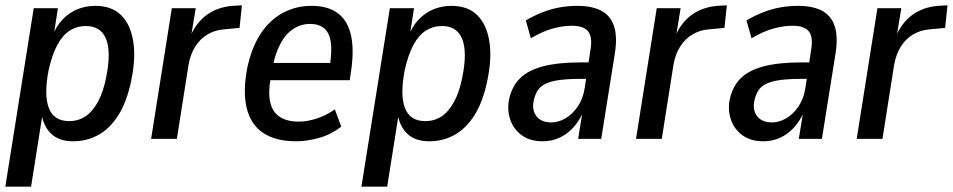

<svg xmlns="http://www.w3.org/2000/svg" viewBox="-21 -523 3588 723"><path d="M-1 180 106 -492H197L180 -382H174Q190 -424 215 -450Q240 -476 271.5 -488.5Q303 -501 338 -501Q399 -501 434.5 -466.5Q470 -432 480.5 -368.5Q491 -305 473 -219Q457 -141 425.5 -90.5Q394 -40 350.5 -15.5Q307 9 254 9Q200 9 170 -21Q140 -51 134 -104H141L96 180ZM239 -67Q274 -67 300.5 -84.5Q327 -102 347.5 -139Q368 -176 379 -233Q398 -327 378.5 -376Q359 -425 302 -425Q269 -425 242 -408Q215 -391 195 -354Q175 -317 162 -259Q144 -165 163 -116Q182 -67 239 -67Z M548 0 626 -492H716L698 -383H694Q717 -437 757 -466.5Q797 -496 854 -501L890 -503L881 -418L818 -412Q787 -409 760 -393Q733 -377 714.5 -348Q696 -319 689 -279L645 0Z M1094 9Q1017 9 970 -22.5Q923 -54 908 -116Q893 -178 910 -267Q927 -346 961.5 -397.5Q996 -449 1045 -475Q1094 -501 1152 -501Q1211 -501 1248 -475.5Q1285 -450 1299 -397Q1313 -344 1302 -262L1296 -221H981L991 -286H1238L1220 -268Q1230 -330 1224.5 -365.5Q1219 -401 1199 -417Q1179 -433 1147 -433Q1113 -433 1084 -414.5Q1055 -396 1034.5 -357.5Q1014 -319 1003 -259L999 -233Q988 -175 996.5 -138Q1005 -101 1032.5 -83Q1060 -65 1104 -65Q1136 -65 1171.5 -76.5Q1207 -88 1240 -111L1264 -46Q1225 -16 1180 -3.5Q1135 9 1094 9Z M1340 180 1447 -492H1538L1521 -382H1515Q1531 -424 1556 -450Q1581 -476 1612.5 -488.5Q1644 -501 1679 -501Q1740 -501 1775.5 -466.5Q1811 -432 1821.5 -368.5Q1832 -305 1814 -219Q1798 -141 1766.5 -90.5Q1735 -40 1691.5 -15.5Q1648 9 1595 9Q1541 9 1511 -21Q1481 -51 1475 -104H1482L1437 180ZM1580 -67Q1615 -67 1641.5 -84.5Q1668 -102 1688.5 -139Q1709 -176 1720 -233Q1739 -327 1719.5 -376Q1700 -425 1643 -425Q1610 -425 1583 -408Q1556 -391 1536 -354Q1516 -317 1503 -259Q1485 -165 1504 -116Q1523 -67 1580 -67Z M2022 9Q1975 9 1944 -13.5Q1913 -36 1900.5 -72.5Q1888 -109 1896 -149Q1907 -199 1938 -229Q1969 -259 2025 -273.5Q2081 -288 2166 -288H2209L2200 -226H2164Q2106 -226 2069.5 -219Q2033 -212 2014.5 -195Q1996 -178 1989 -145Q1981 -109 1999 -85.5Q2017 -62 2055 -62Q2082 -62 2108.5 -77.5Q2135 -93 2155 -122.5Q2175 -152 2181 -193L2202 -332Q2211 -383 2194 -404.5Q2177 -426 2132 -426Q2099 -426 2060.5 -415.5Q2022 -405 1978 -379L1959 -446Q1991 -465 2023.5 -477.5Q2056 -490 2088.5 -495.5Q2121 -501 2152 -501Q2208 -501 2242.5 -483Q2277 -465 2290.5 -426.5Q2304 -388 2295 -326L2243 0H2156L2173 -105H2177Q2161 -68 2137.5 -42.5Q2114 -17 2085 -4Q2056 9 2022 9Z M2374 0 2452 -492H2542L2524 -383H2520Q2543 -437 2583 -466.5Q2623 -496 2680 -501L2716 -503L2707 -418L2644 -412Q2613 -409 2586 -393Q2559 -377 2540.5 -348Q2522 -319 2515 -279L2471 0Z M2853 9Q2806 9 2775 -13.5Q2744 -36 2731.5 -72.5Q2719 -109 2727 -149Q2738 -199 2769 -229Q2800 -259 2856 -273.5Q2912 -288 2997 -288H3040L3031 -226H2995Q2937 -226 2900.5 -219Q2864 -212 2845.5 -195Q2827 -178 2820 -145Q2812 -109 2830 -85.5Q2848 -62 2886 -62Q2913 -62 2939.5 -77.5Q2966 -93 2986 -122.5Q3006 -152 3012 -193L3033 -332Q3042 -383 3025 -404.5Q3008 -426 2963 -426Q2930 -426 2891.5 -415.5Q2853 -405 2809 -379L2790 -446Q2822 -465 2854.5 -477.5Q2887 -490 2919.5 -495.5Q2952 -501 2983 -501Q3039 -501 3073.5 -483Q3108 -465 3121.5 -426.5Q3135 -388 3126 -326L3074 0H2987L3004 -105H3008Q2992 -68 2968.5 -42.5Q2945 -17 2916 -4Q2887 9 2853 9Z M3205 0 3283 -492H3373L3355 -383H3351Q3374 -437 3414 -466.5Q3454 -496 3511 -501L3547 -503L3538 -418L3475 -412Q3444 -409 3417 -393Q3390 -377 3371.5 -348Q3353 -319 3346 -279L3302 0Z"/></svg>

Font: Nunito Sans 10pt Condensed SemiBold
Style: Italic
Weight: 600
Width: 3
Italic angle: -9°
Designer: Vernon Adams
Foundry: Vernon Adams
Version: Version 3.101;gftools[0.9.27]